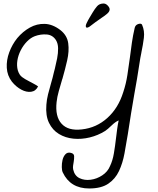

<svg xmlns="http://www.w3.org/2000/svg" viewBox="-20 -898 897 1089"><path d="M486 171Q379 171 336 80Q331 70 330.5 50Q330 30 334.5 10Q339 -10 351 -23Q363 -36 382 -31Q400 -27 400.5 -12Q401 3 398 20Q396 31 394.5 42Q393 53 395 63Q403 99 431 112.5Q459 126 494 121.5Q529 117 560 96.5Q591 76 604 44Q619 13 626 -28.5Q633 -70 638 -114Q641 -140 644.5 -165.5Q648 -191 653 -215Q634 -207 612.5 -186Q591 -165 576 -155Q536 -130 489 -118.5Q442 -107 396.5 -111.5Q351 -116 314.5 -138Q278 -160 258 -201Q238 -242 243 -304Q245 -333 252.5 -363Q260 -393 269 -424Q274 -440 278 -456Q282 -472 286 -489Q287 -494 288.5 -498.5Q290 -503 291 -508Q298 -536 304 -566.5Q310 -597 309.5 -624.5Q309 -652 297 -671Q278 -700 244.5 -702.5Q211 -705 178 -693Q154 -684 133 -662.5Q112 -641 97.5 -612.5Q83 -584 78.5 -554.5Q74 -525 81 -499Q89 -473 105 -461Q121 -449 145 -437Q156 -431 169.5 -424Q183 -417 196 -408Q183 -381 156.5 -377.5Q130 -374 101 -389.5Q72 -405 48 -434Q21 -469 18.5 -513Q16 -557 32.5 -601.5Q49 -646 78 -682Q109 -719 149 -741.5Q189 -764 234 -762.5Q279 -761 323 -727Q361 -697 367 -652.5Q373 -608 361 -555.5Q349 -503 334 -451L333 -449Q323 -415 313.5 -381.5Q304 -348 301 -319Q292 -237 329.5 -196Q367 -155 444 -164Q527 -173 589 -229Q651 -285 679 -375Q695 -423 702.5 -472.5Q710 -522 717 -573Q722 -614 728 -655.5Q734 -697 744 -740Q748 -757 765 -762Q782 -767 786 -757Q801 -723 796 -683Q791 -643 782 -601V-600Q779 -585 776 -569.5Q773 -554 771 -538Q764 -493 757 -450Q750 -407 742 -365Q733 -311 723.5 -255.5Q714 -200 705 -137Q696 -82 686 -27.5Q676 27 655 72Q634 117 594 144Q554 171 486 171ZM488 -747Q472 -737 468 -744Q464 -751 471 -766Q479 -783 488 -798Q497 -813 506 -828Q518 -848 530.5 -862.5Q543 -877 565 -878Q579 -879 590.5 -867Q602 -855 602 -845Q602 -832 587 -819.5Q572 -807 555 -796Q537 -784 521 -772Q505 -760 488 -747Z"/></svg>

Font: Yuji Hentaigana Akebono
Style: Regular
Weight: 400
Designer: Kataoka Yuji
Foundry: Kinuta Font Factory
Version: Version 3.002